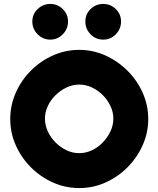

<svg xmlns="http://www.w3.org/2000/svg" viewBox="-20 -943 804 974"><path d="M382 11Q312 11 249 -17Q186 -45 137 -94Q88 -143 60 -206Q32 -269 32 -339Q32 -409 60 -472.5Q88 -536 137 -585Q186 -634 249 -662Q312 -690 382 -690Q452 -690 515 -661.5Q578 -633 627 -584Q676 -535 704 -472Q732 -409 732 -339Q732 -270 704 -207Q676 -144 627.5 -95Q579 -46 516 -17.5Q453 11 382 11ZM382 -166Q415 -166 446 -180.5Q477 -195 501.5 -220.5Q526 -246 540.5 -277Q555 -308 555 -341Q555 -374 540.5 -405Q526 -436 501.5 -460.5Q477 -485 446 -499.5Q415 -514 382 -514Q349 -514 318 -499.5Q287 -485 262 -460.5Q237 -436 222.5 -405Q208 -374 208 -341Q208 -308 222.5 -276.5Q237 -245 262 -220Q287 -195 318 -180.5Q349 -166 382 -166ZM504 -742Q466 -742 439.5 -769Q413 -796 413 -834Q413 -871 439.5 -897Q466 -923 504 -923Q541 -923 567.5 -897Q594 -871 594 -834Q594 -796 567.5 -769Q541 -742 504 -742ZM235 -742Q198 -742 171 -769Q144 -796 144 -834Q144 -871 171 -897Q198 -923 235 -923Q272 -923 298.5 -897Q325 -871 325 -834Q325 -796 298.5 -769Q272 -742 235 -742Z"/></svg>

Font: Teachers ExtraBold
Style: Regular
Weight: 800
Designer: Alfredo Marco Pradil, Chank Diesel
Version: Version 1.001